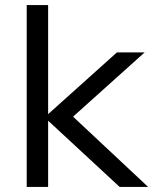

<svg xmlns="http://www.w3.org/2000/svg" viewBox="-20 -742 615 762"><path d="M86 -722H171V-289L444 -534H554L270 -279L568 0H455L171 -263V0H86Z"/></svg>

Font: Mozilla Text BETA
Style: Regular
Weight: 400
Designer: Studio DRAMA
Foundry: Studio DRAMA
Version: Version 0.100